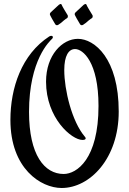

<svg xmlns="http://www.w3.org/2000/svg" viewBox="-20 -877 645 959"><path d="M573 -320C573 -585 452 -683 369 -683C292 -683 210 -603 210 -469C210 -287 338 -178 392 -178C403 -178 408 -181 408 -186C408 -188 407 -191 404 -194C339 -270 301 -428 301 -527C301 -599 323 -632 355 -632C394 -632 472 -568 472 -348C472 -82 363 -8 298 -8C202 -8 125 -103 125 -318C125 -579 229 -672 240 -683C243 -686 244 -688 244 -691C244 -696 241 -698 236 -698C233 -698 229 -697 226 -695C88 -605 32 -438 32 -278C32 -35 184 62 288 62C429 62 573 -85 573 -320ZM318 -801C315 -806 290 -846 288 -853C287 -856 286 -857 283 -857C279 -857 277 -854 274 -853L233 -815C230 -812 229 -809 229 -806C229 -803 231 -801 232 -798C236 -791 242 -778 250 -766C255 -758 257 -751 264 -751C269 -751 273 -754 278 -758C287 -763 293 -771 308 -782C315 -786 319 -788 319 -795C319 -797 319 -799 318 -801ZM442 -801C439 -806 414 -846 412 -853C411 -856 410 -857 407 -857C403 -857 401 -854 398 -853L357 -815C354 -812 353 -809 353 -806C353 -803 355 -801 356 -798C360 -791 366 -778 374 -766C379 -758 381 -751 388 -751C393 -751 397 -754 402 -758C411 -763 417 -771 432 -782C439 -786 443 -788 443 -795C443 -797 443 -799 442 -801Z"/></svg>

Font: Engagement
Style: Regular
Weight: 400
Designer: Astigmatic (AOETI)
Foundry: Astigmatic (AOETI)
Version: Version 1.000